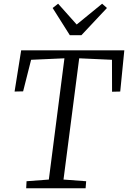

<svg xmlns="http://www.w3.org/2000/svg" viewBox="-20 -1014 690 1034"><path d="M121 0 123 -38 243 -47 327 -700 147.5 -692 104.5 -522 58.5 -521 94 -743H649.5L627.5 -521L583.5 -520L583 -692L406.5 -700L322 -47L444 -38L441 0ZM356 -824.5 263.5 -971 293 -994Q318 -966 343 -938Q368 -910 393 -882Q427 -910 461.5 -938Q496 -966 530 -994L556 -971L418.5 -824.5Z"/></svg>

Font: Merriweather Light 18pt Light
Style: Italic
Weight: 300
Italic angle: -7.8°
Version: Version 2.101